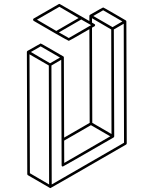

<svg xmlns="http://www.w3.org/2000/svg" viewBox="-20 -871 772 966"><path d="M233.9 75.2 231 74.7Q231 74.2 230.5 74.2L120.1 10.3Q117.2 8.3 117.2 4.4L115.2 -609.9Q115.7 -613.3 118.7 -615.2Q183.1 -652.3 184.6 -652.3Q186.5 -652.3 242.7 -619.6Q298.8 -586.9 299.1 -586.9Q299.3 -586.9 299.3 -586.4H299.8L300.3 -585.4Q300.3 -585 300.8 -585V-584.5Q301.3 -584 301.3 -582.5V-582Q301.8 -582 302.7 -178.7L431.2 -252.9L429.7 -724.1Q328.6 -665.5 326.2 -665.5Q323.7 -665.5 259.8 -702.1L149.4 -766.1Q146.5 -768.6 146.5 -772Q146.5 -775.9 149.4 -777.8L276.9 -851.1H279.8L281.7 -850.1Q356 -808.1 429.7 -765.1V-791Q429.7 -794.4 432.6 -796.4Q497.1 -833.5 499 -833.5Q501 -833.5 556.9 -801Q612.8 -768.6 613.3 -768.1L614.3 -767.1L614.7 -766.1H615.2V-765.6L615.7 -763.7L617.7 -149.4Q617.2 -145.5 614.3 -143.6Q235.8 75.2 233.9 75.2ZM263.2 -715.3 375.5 -780.3 278.8 -836.9 166 -772ZM326.2 -679.7 438.5 -744.6 388.7 -772.9 276.4 -708ZM541 -196.8 539.6 -722.7 442.9 -779.3V-757.3L455.1 -750Q456.1 -749.5 456.5 -749Q457 -748.5 457.5 -748Q458 -747.6 458.5 -746.1V-744.1Q458 -740.7 455.6 -738.8L442.9 -731.9L444.3 -252.9ZM546.4 -734.4 595.7 -763.2 499 -819.3 449.2 -790.5ZM303.2 -51.3 534.7 -185.1 437.5 -241.2 302.7 -163.6ZM240.2 57.1 604 -152.8 602.5 -751.5 552.7 -722.7 554.7 -185.1Q554.2 -181.2 551.3 -179.2Q298.3 -33.2 296.4 -33.2Q290 -33.2 290 -40L288.1 -570.3L238.8 -541.5ZM231.9 -552.7 281.7 -581.5 184.6 -637.7 135.3 -609.4ZM227.1 57.1 225.6 -541.5 128.4 -597.7 130.4 0.5Z"/></svg>

Font: 3D Isometric
Style: Regular
Weight: 400
Designer: GGBotNet
Version: 1.10